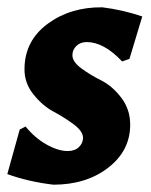

<svg xmlns="http://www.w3.org/2000/svg" viewBox="-30 -495 412 525"><path d="M250 -475Q306 -468 359 -450L324 -334L304 -327Q254 -380 207 -380Q190 -380 179 -369.5Q168 -359 168 -344Q168 -326 192.5 -308Q217 -290 247 -275Q277 -260 301.5 -228Q326 -196 326 -154Q326 -83 266 -36.5Q206 10 116 10Q48 2 -10 -19L24 -141L40 -149Q65 -118 97 -100Q129 -82 155 -82Q175 -82 186 -93Q197 -104 197 -118Q197 -136 171.5 -155Q146 -174 116 -190Q86 -206 61 -237.5Q36 -269 37 -308Q38 -384 100.5 -430Q163 -476 250 -475Z"/></svg>

Font: Alegreya Sans SC ExtraBold
Style: Italic
Weight: 800
Italic angle: -7°
Designer: Juan Pablo del Peral
Foundry: Huerta Tipografica
Version: Version 2.007